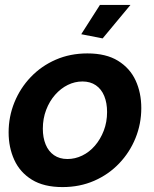

<svg xmlns="http://www.w3.org/2000/svg" viewBox="-20 -750 626 780"><path d="M234 10Q158 10 109.5 -20Q61 -50 38 -100.5Q15 -151 15 -212Q15 -276 38.5 -334Q62 -392 105 -437Q148 -482 206.5 -507.5Q265 -533 335 -533Q411 -533 459.5 -503Q508 -473 531 -423Q554 -373 554 -311Q554 -247 530.5 -189Q507 -131 464 -86Q421 -41 362.5 -15.5Q304 10 234 10ZM254 -104Q285 -104 314 -118Q343 -132 365.5 -158Q388 -184 401.5 -219Q415 -254 415 -295Q415 -332 403.5 -360Q392 -388 369.5 -403.5Q347 -419 315 -419Q284 -419 255.5 -405Q227 -391 204 -365Q181 -339 167.5 -303.5Q154 -268 154 -227Q154 -191 165.5 -163Q177 -135 199.5 -119.5Q222 -104 254 -104ZM397 -594 310 -611 386 -730H510Z"/></svg>

Font: Raleway Thin
Style: Bold Italic
Weight: 700
Italic angle: -12°
Version: Version 4.026